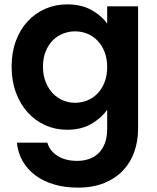

<svg xmlns="http://www.w3.org/2000/svg" viewBox="-20 -583 718 876"><path d="M33 -279Q33 -344 52.5 -396.5Q72 -449 106.5 -486Q141 -523 187 -543Q233 -563 286 -563Q352 -563 398 -537Q444 -511 469 -475V-554H610V4Q610 60 593 109Q576 158 541.5 194.5Q507 231 455.5 252Q404 273 336 273Q277 273 228.5 259Q180 245 143.5 218.5Q107 192 84.5 154Q62 116 57 68H196Q207 106 243 128.5Q279 151 332 151Q361 151 386 142.5Q411 134 429.5 116Q448 98 458.5 70.5Q469 43 469 4V-82Q444 -46 398 -18.5Q352 9 286 9Q233 9 187 -11.5Q141 -32 106.5 -70Q72 -108 52.5 -161Q33 -214 33 -279ZM469 -277Q469 -316 457 -346.5Q445 -377 424.5 -398Q404 -419 377.5 -429.5Q351 -440 322 -440Q294 -440 267.5 -429.5Q241 -419 221 -399Q201 -379 188.5 -348.5Q176 -318 176 -279Q176 -240 188.5 -209Q201 -178 221 -157Q241 -136 267.5 -125Q294 -114 322 -114Q351 -114 377.5 -124.5Q404 -135 424.5 -156Q445 -177 457 -207.5Q469 -238 469 -277Z"/></svg>

Font: SVN-Poppins SemiBold
Style: Regular
Weight: 600
Designer: Ninad Kale (Devanagari), Jonny Pinhorn (Latin)
Foundry: Indian Type Foundry
Version: Version 3.002 2017